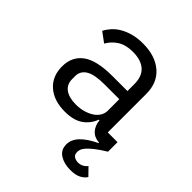

<svg xmlns="http://www.w3.org/2000/svg" viewBox="-200 -661 1001 1001"><g transform="rotate(45 300.0 -160.5)"><path d="M550 0Q511 24 488.5 42Q466 60 454.5 73.5Q443 87 440 97Q437 107 437 114Q437 135 450 143Q463 151 479 151Q510 151 531 125L571 166Q561 183 538.5 195Q516 207 478 207Q432 207 400.5 187Q369 167 369 127Q369 91 398 60.5Q427 30 484 3L483 0Q446 -3 426 -26Q406 -49 403 -84H398Q381 -39 343.5 -13.5Q306 12 243 12Q162 12 114 -30Q66 -72 66 -145Q66 -217 118.5 -256Q171 -295 288 -295H398V-346Q398 -403 366 -431.5Q334 -460 274 -460Q223 -460 190 -439.5Q157 -419 137 -384L83 -424Q93 -444 110 -463Q127 -482 152 -496.5Q177 -511 209 -519.5Q241 -528 280 -528Q371 -528 424.5 -482Q478 -436 478 -354V-70H550ZM288 -235Q216 -235 183 -215Q150 -195 150 -157V-136Q150 -96 178.5 -75.5Q207 -55 257 -55Q288 -55 313.5 -62.5Q339 -70 358 -82.5Q377 -95 387.5 -112.5Q398 -130 398 -150V-235Z"/></g></svg>

Font: IBM Plaex Mono
Style: Regular
Weight: 400
Designer: Mike Abbink, Paul van der Laan, Pieter van Rosmalen
Foundry: Bold Monday
Version: Version 2.003